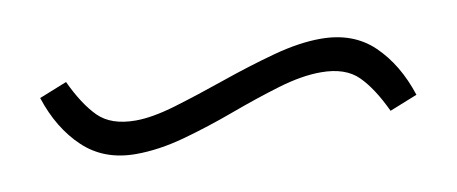

<svg xmlns="http://www.w3.org/2000/svg" viewBox="-28 -440 567 238"><g transform="rotate(-10 255.0 -320.5)"><path d="M380 -371Q421 -371 446.5 -346.5Q472 -322 485 -282L450 -268Q436 -298 420 -314Q404 -330 373 -330Q349 -330 319 -321Q289 -312 256.5 -300Q224 -288 191.5 -279Q159 -270 130 -270Q90 -270 64 -294.5Q38 -319 25 -359L60 -373Q74 -343 90 -327Q106 -311 137 -311Q158 -311 188 -320Q218 -329 252.5 -341Q287 -353 320 -362Q353 -371 380 -371Z"/></g></svg>

Font: Brygada 1918 SemiBold
Style: Regular
Weight: 600
Designer: Mateusz Machalski | Borys Kosmynka | Przemek Hoffer
Foundry: NIEPODLEGLA 2018
Version: Version 3.006